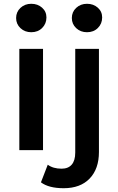

<svg xmlns="http://www.w3.org/2000/svg" viewBox="-20 -792 624 1013"><path d="M82 -534H207V0H82ZM65 -697Q65 -729 88 -750.5Q111 -772 145 -772Q179 -772 202 -751.5Q225 -731 225 -700Q225 -667 202.5 -644.5Q180 -622 145 -622Q111 -622 88 -643.5Q65 -665 65 -697ZM196 170 232 77Q260 98 305 98Q340 98 358.5 76.5Q377 55 377 13V-534H502V10Q502 99 453 150Q404 201 316 201Q237 201 196 170ZM359 -697Q359 -729 382 -750.5Q405 -772 439 -772Q473 -772 496 -751.5Q519 -731 519 -700Q519 -667 496.5 -644.5Q474 -622 439 -622Q405 -622 382 -643.5Q359 -665 359 -697Z"/></svg>

Font: Montserrat Alternates SemiBold
Style: Regular
Weight: 600
Designer: Julieta Ulanovsky
Foundry: Julieta Ulanovsky
Version: Version 7.200